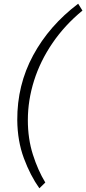

<svg xmlns="http://www.w3.org/2000/svg" viewBox="-20 -787 464 1034"><path d="M73 -140Q72 -329 158.5 -489Q245 -649 401 -767L424 -730Q329 -652 263 -555.5Q197 -459 163.5 -353Q130 -247 130 -140Q130 -40 157 45Q184 130 224 196L192 227Q143 158 108.5 65Q74 -28 73 -140Z"/></svg>

Font: Radio Canada Light
Style: Italic
Weight: 300
Italic angle: -12°
Designer: Charles Daoud, Etienne Aubert Bonn, Alexandre Saumier Demers, Jacques Le Bailly
Foundry: Radio-Canada
Version: Version 2.104; ttfautohint (v1.8.4.7-5d5b);gftools[0.9.28.de